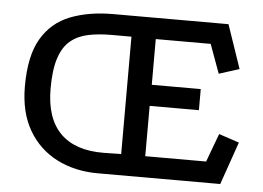

<svg xmlns="http://www.w3.org/2000/svg" viewBox="-46 -648 970 707"><g transform="rotate(5 439.5 -294.5)"><path d="M339 0Q255 0 188 -34Q121 -68 82.5 -134Q44 -200 44 -296Q44 -409 81.5 -472.5Q119 -536 187 -562.5Q255 -589 345 -589H771L826 -428L751 -404L712 -511H509V-342H690V-264H508V-78H733L772 -183L847 -158L792 0ZM345 -512Q297 -512 259 -504Q221 -496 194 -473.5Q167 -451 153 -408Q139 -365 139 -296Q139 -186 194 -131Q249 -76 354 -77L419 -78V-512Z"/></g></svg>

Font: Podkova Medium
Style: Regular
Weight: 500
Designer: Ilya Yudin
Foundry: Cyreal (www.cyreal.org)
Version: Version 2.103